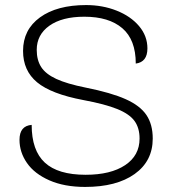

<svg xmlns="http://www.w3.org/2000/svg" viewBox="-20 -729 678 758"><path d="M57 -177Q57 -232 105 -236Q105 -135 157 -87Q209 -39 318 -39Q417 -39 474 -77Q531 -115 531 -182Q531 -224 511 -251.5Q491 -279 443 -298.5Q395 -318 309 -334Q182 -358 126.5 -404Q71 -450 71 -528Q71 -612 138 -660.5Q205 -709 320 -709Q385 -709 440.5 -687Q496 -665 529 -626Q562 -587 562 -538Q562 -484 516 -478Q516 -572 463 -617.5Q410 -663 313 -663Q225 -663 175 -627.5Q125 -592 125 -532Q125 -492 142.5 -464.5Q160 -437 202 -417.5Q244 -398 319 -383Q419 -363 476 -337.5Q533 -312 558 -275Q583 -238 583 -182Q583 -93 511.5 -42Q440 9 316 9Q234 9 175 -17Q116 -43 86.5 -85.5Q57 -128 57 -177Z"/></svg>

Font: K2D Thin
Style: Regular
Weight: 100
Designer: Katatrad Aksorn Co.,Ltd.
Foundry: Cadson Demak Co.,Ltd.
Version: Version 1.000; ttfautohint (v1.6)